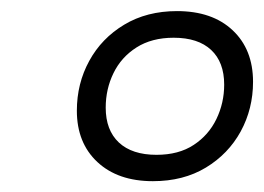

<svg xmlns="http://www.w3.org/2000/svg" viewBox="-20 -715 476 346"><path d="M299 -695Q362.5 -695 399.2 -660.5Q436 -626 436 -567.5Q436 -519 413.8 -478.2Q391.5 -437.5 351 -413Q310.5 -388.5 255.5 -388.5Q192.5 -388.5 155.5 -423Q118.5 -457.5 118.5 -515.5Q118.5 -564.5 140.8 -605.2Q163 -646 203.8 -670.5Q244.5 -695 299 -695ZM262 -436Q302 -436 329 -453.8Q356 -471.5 370 -500.5Q384 -529.5 384 -562.5Q384 -603 360.5 -625Q337 -647 293 -647Q253.5 -647 226 -629.5Q198.5 -612 184.5 -583.2Q170.5 -554.5 170.5 -521Q170.5 -480.5 194.2 -458.2Q218 -436 262 -436Z"/></svg>

Font: Newsreader 36pt ExtraBold
Style: Italic
Weight: 800
Italic angle: -17°
Designer: Hugues Gentile
Foundry: Production Type
Version: Version 1.003